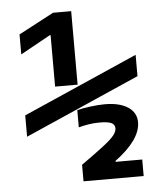

<svg xmlns="http://www.w3.org/2000/svg" viewBox="-53 -781 706 833"><g transform="rotate(-5 300.0 -365.0)"><path d="M190 -415V-639H186L56 -567V-654L209 -735H288V-415ZM277 -67Q342 -113 376 -139.5Q410 -166 422.5 -182Q435 -198 435 -212Q435 -229 419.5 -236Q404 -243 369 -243Q344 -243 322 -239.5Q300 -236 277 -230V-305Q300 -311 335 -315.5Q370 -320 398 -320Q462 -320 498.5 -296Q535 -272 535 -230Q535 -154 423 -71V-67H539V5H277ZM50 -209V-302L550 -522V-429Z"/></g></svg>

Font: M PLUS Code Latin 60 Medium
Style: Regular
Weight: 500
Width: 7
Monospace: yes
Designer: Coji Morishita
Foundry: UNDERFOREST DESIGN
Version: Version 1.005; ttfautohint (v1.8.3)